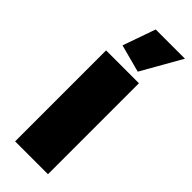

<svg xmlns="http://www.w3.org/2000/svg" viewBox="-242 -757 785 785"><g transform="rotate(45 150.0 -365.0)"><path d="M300 -730H131L81 -588L201 -556ZM238 0V-526H48V0Z"/></g></svg>

Font: Raleway Black
Style: Regular
Weight: 900
Designer: Matt McInerney, Pablo Impallari, Rodrigo Fuenzalida
Foundry: Matt McInerney, Pablo Impallari, Rodrigo Fuenzalida
Version: Version 3.000g; ttfautohint (v1.5) -l 8 -r 28 -G 28 -x 14 -D